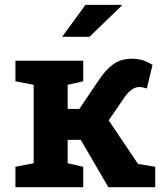

<svg xmlns="http://www.w3.org/2000/svg" viewBox="-20 -782 689 802"><path d="M44.4 0V-85.4L120.6 -100.1V-427.7L44.4 -442.4V-528.3H327.6V-442.4L262.7 -427.7V-327.1H311.5L390.6 -444.3Q420.4 -490.2 452.6 -513.4Q484.9 -536.6 530.8 -536.6Q558.1 -536.6 578.1 -529.8Q598.1 -522.9 617.2 -511.2L593.3 -412.6Q579.6 -416 574.5 -417.2Q569.3 -418.5 562 -418.5Q545.4 -418.5 529.8 -407.2Q514.2 -396 502.4 -378.9L434.1 -279.3L556.6 -97.2L628.4 -85.4V0H432.6L317.4 -197.8H262.7V-100.1L327.6 -85.4V0ZM239.7 -628.4 336.9 -761.7H487.8L488.8 -758.8L354 -628.4H243.7Z"/></svg>

Font: Robotiche
Style: Bold
Weight: 700
Designer: Google
Version: Version 2.001